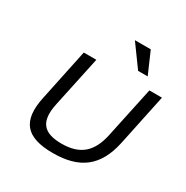

<svg xmlns="http://www.w3.org/2000/svg" viewBox="-159 -812 921 953"><g transform="rotate(30 301.5 -335.5)"><path d="M93 -205C61 -56 116 9 271 9C425 9 509 -56 541 -205L603 -500H531L469 -209C446 -100 389 -53 285 -53C179 -53 142 -100 165 -209L227 -500H155ZM344 -680 434 -556H489L435 -680Z"/></g></svg>

Font: LT Wave Text Light Italic
Style: Regular
Weight: 300
Designer: Daniel Lyons
Version: Version 2.5 (Glyphs App)